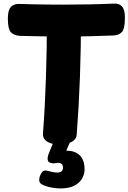

<svg xmlns="http://www.w3.org/2000/svg" viewBox="-20 -790 720 1076"><path d="M92 -589Q58 -591 41 -609.5Q24 -628 24 -686Q24 -733 41 -751Q58 -769 89 -768Q117 -767 160 -766Q203 -765 249.5 -764.5Q296 -764 333 -764Q408 -764 481.5 -765.5Q555 -767 621 -770Q649 -771 664.5 -753Q680 -735 680 -690Q680 -630 663.5 -611Q647 -592 613 -591Q553 -589 481.5 -587Q410 -585 336 -585Q271 -585 207 -586.5Q143 -588 92 -589ZM243 -697Q243 -707 255 -714Q267 -721 283.5 -726Q300 -731 316 -733.5Q332 -736 339 -736Q347 -736 362.5 -733.5Q378 -731 394.5 -726Q411 -721 422.5 -714Q434 -707 434 -697Q434 -524 428 -358Q422 -192 410 -37Q409 -15 393 -2.5Q377 10 355.5 15Q334 20 313 20Q292 20 270 14.5Q248 9 233.5 -5Q219 -19 221 -44Q232 -188 237.5 -356Q243 -524 243 -697ZM319 266Q293 266 265.5 260.5Q238 255 216 244Q203 237 200.5 226Q198 215 202 202Q206 188 215 175Q224 162 245 167Q254 169 270.5 173Q287 177 301 177Q317 177 325 170Q333 163 333 150Q333 132 321.5 126Q310 120 293 124Q280 127 267.5 124Q255 121 250 114Q246 106 247 94.5Q248 83 254 69L282 0H375L340 80L304 60Q358 49 391 59.5Q424 70 439 95.5Q454 121 454 156Q454 205 419 235.5Q384 266 319 266Z"/></svg>

Font: Playpen Sans ExtraBold
Style: Regular
Weight: 800
Designer: Laura Meseguer, Veronika Burian, José Scaglione
Foundry: TypeTogether
Version: Version 1.001